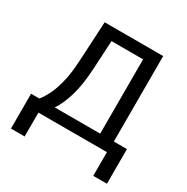

<svg xmlns="http://www.w3.org/2000/svg" viewBox="-195 -882 1198 1227"><g transform="rotate(30 403.5 -268.0)"><path d="M228.7 -711.6H660.5V-81H757.1V174.7H656.2V0H150.6V176.1H49.7V-81H110.8Q127.1 -100.1 149 -139.9Q170.8 -179.7 189.1 -247.9Q207.4 -316.1 213.1 -420.5ZM315.3 -420.5Q309.3 -302.2 284.8 -217.7Q260.3 -133.2 224.4 -81H559.7V-629.3H326.7Z"/></g></svg>

Font: Inter UI
Style: Regular
Weight: 400
Designer: Rasmus Andersson
Foundry: rsms
Version: Version 2.2